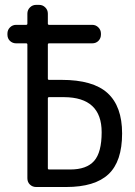

<svg xmlns="http://www.w3.org/2000/svg" viewBox="-20 -750 540 770"><path d="M171.9 -355.5V-75.2Q171.9 -70.3 176.8 -70.3H261.7Q327.1 -70.3 357.4 -104.5Q387.7 -138.7 387.7 -219.7Q387.7 -359.4 237.3 -360.4H176.8Q171.9 -360.4 171.9 -355.5ZM44.9 -576.2Q30.3 -576.2 20 -585.9Q9.8 -595.7 9.8 -611.3V-615.2Q9.8 -629.9 20 -640.1Q30.3 -650.4 44.9 -650.4H85Q89.8 -650.4 89.8 -655.3V-695.3Q89.8 -710 100.1 -720.2Q110.4 -730.5 125 -730.5H136.7Q151.4 -730.5 161.6 -720.2Q171.9 -710 171.9 -695.3V-655.3Q171.9 -650.4 176.8 -650.4H349.6Q364.3 -650.4 374.5 -640.1Q384.8 -629.9 384.8 -615.2V-611.3Q384.8 -596.7 375 -586.4Q365.2 -576.2 349.6 -576.2H176.8Q171.9 -576.2 171.9 -571.3V-434.6Q171.9 -429.7 176.8 -429.7H226.6Q353.5 -429.7 411.6 -376.5Q469.7 -323.2 469.7 -214.8Q469.7 -102.5 415 -51.3Q360.4 0 245.1 0H125Q110.4 0 100.1 -9.8Q89.8 -19.5 89.8 -35.2V-571.3Q89.8 -576.2 85 -576.2Z"/></svg>

Font: Rounded-L Mgen+ 2m regular
Style: Regular
Weight: 400
Designer: [Source Han Sans]
Ryoko NISHIZUKA  (kana & ideographs); Paul D. Hunt (Latin, Greek & Cyrillic); Wenlong ZHANG  (bopomofo
Version: Version 1.059.20150602